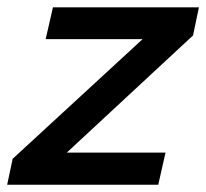

<svg xmlns="http://www.w3.org/2000/svg" viewBox="-47 -508 567 528"><path d="M500 -487.8 483.9 -410.6 136.7 -88.4H408.2L388.2 0H-27.3L-12.2 -71.3L345.2 -400.4H78.6L98.6 -487.8Z"/></svg>

Font: Acari Sans SemiBold
Style: Italic
Weight: 600
Italic angle: -13°
Designer: Alfredo Marco Pradil and Stefan Peev
Foundry: Hanken Design Co.
Version: Version 1.045;January 11, 2019;FontCreator 11.5.0.2425 64-bi